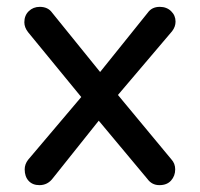

<svg xmlns="http://www.w3.org/2000/svg" viewBox="-20 -535 582 560"><path d="M480 -70Q491 -58 491 -41Q491 -22 479 -8.5Q467 5 445 5Q423 5 410 -13L268 -183L134 -15Q119 5 95 5Q75 5 63.5 -7.5Q52 -20 52 -41Q52 -56 62 -69L217 -252L62 -441Q51 -455 51 -470Q51 -490 64 -502.5Q77 -515 96 -515Q120 -515 132 -498L272 -325L411 -498Q423 -515 446 -515Q466 -515 479 -502.5Q492 -490 492 -472Q492 -457 482 -444L324 -258Z"/></svg>

Font: VarelaRound
Style: Regular
Weight: 400
Designer: Joe Prince, Avraham Cornfeld
Foundry: Joe Prince, Avraham Cornfeld
Version: Version 2.000;PS 002.000;hotconv 1.0.88;makeotf.lib2.5.64775